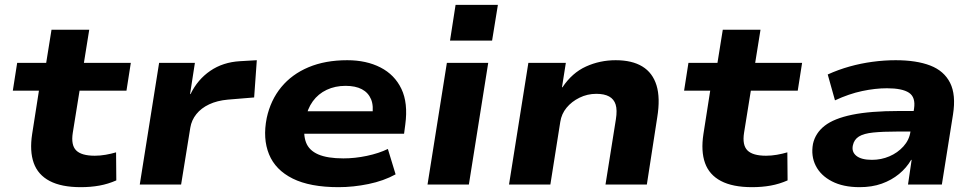

<svg xmlns="http://www.w3.org/2000/svg" viewBox="-20 -763 4037 794"><path d="M314 11Q234 11 185.5 -14.5Q137 -40 119.5 -89Q102 -138 113 -209L141 -388H33L51 -503H171L193 -640H349L327 -503H521L503 -388H309L281 -214Q273 -163 295 -141Q317 -119 372 -119Q394 -119 417 -123Q440 -127 460 -133L461 -17Q427 -2 391 4.5Q355 11 314 11Z M558 0 638 -503H786L766 -374H768Q797 -434 849.5 -470Q902 -506 973 -510L1042 -514L1031 -360L922 -351Q878 -347 845 -331.5Q812 -316 792 -291Q772 -266 767 -235L729 0Z M1380 11Q1262 11 1190.5 -24.5Q1119 -60 1092.5 -125Q1066 -190 1083 -275Q1099 -349 1143 -402.5Q1187 -456 1256 -485Q1325 -514 1416 -514Q1495 -514 1553.5 -484Q1612 -454 1640 -395.5Q1668 -337 1656 -248L1651 -210H1209L1223 -303H1539L1519 -282Q1526 -325 1514.5 -352.5Q1503 -380 1476.5 -394Q1450 -408 1409 -408Q1366 -408 1331 -391.5Q1296 -375 1273.5 -344Q1251 -313 1243 -269L1241 -258Q1233 -207 1245.5 -174Q1258 -141 1296 -124.5Q1334 -108 1400 -108Q1448 -108 1497.5 -118.5Q1547 -129 1584 -147L1616 -42Q1567 -15 1504 -2Q1441 11 1380 11Z M1841 -595 1864 -743H2039L2015 -595ZM1748 0 1828 -503H1999L1919 0Z M2085 0 2165 -503H2320L2304 -402H2306Q2346 -462 2403.5 -488Q2461 -514 2526 -514Q2594 -514 2636.5 -488Q2679 -462 2695 -410Q2711 -358 2698 -278L2655 0H2484L2527 -270Q2533 -308 2526 -330.5Q2519 -353 2499 -364Q2479 -375 2446 -375Q2409 -375 2376.5 -359Q2344 -343 2323 -317.5Q2302 -292 2297 -259L2256 0Z M3090 11Q3010 11 2961.5 -14.5Q2913 -40 2895.5 -89Q2878 -138 2889 -209L2917 -388H2809L2827 -503H2947L2969 -640H3125L3103 -503H3297L3279 -388H3085L3057 -214Q3049 -163 3071 -141Q3093 -119 3148 -119Q3170 -119 3193 -123Q3216 -127 3236 -133L3237 -17Q3203 -2 3167 4.5Q3131 11 3090 11Z M3535 11Q3467 11 3420.5 -13Q3374 -37 3353.5 -77.5Q3333 -118 3342 -168Q3352 -213 3390.5 -243Q3429 -273 3504 -288.5Q3579 -304 3699 -304H3782L3769 -219H3691Q3631 -219 3591.5 -215Q3552 -211 3532 -198.5Q3512 -186 3507 -162Q3501 -135 3521.5 -118.5Q3542 -102 3586 -102Q3624 -102 3658 -116.5Q3692 -131 3716 -157.5Q3740 -184 3745 -218L3760 -314Q3767 -361 3739 -379.5Q3711 -398 3648 -398Q3600 -398 3545.5 -386.5Q3491 -375 3433 -348L3403 -455Q3447 -475 3493.5 -488Q3540 -501 3588.5 -507.5Q3637 -514 3684 -514Q3770 -514 3827 -492Q3884 -470 3909 -420.5Q3934 -371 3921 -289L3875 0H3735L3750 -102H3748Q3729 -69 3698 -43.5Q3667 -18 3626.5 -3.5Q3586 11 3535 11Z"/></svg>

Font: Nunito Sans 7pt SemiExpanded ExtraBold
Style: Italic
Weight: 800
Width: 6
Italic angle: -9°
Designer: Vernon Adams
Foundry: Vernon Adams
Version: Version 3.101;gftools[0.9.27]